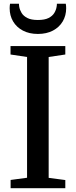

<svg xmlns="http://www.w3.org/2000/svg" viewBox="-20 -984 396 1004"><path d="M121.5 -54.5V-686L35 -699V-743H321.5V-699L234.5 -686V-54L321.5 -42.5V0H35.5V-43ZM178 -806.5Q133 -806.5 99.8 -824Q66.5 -841.5 48.5 -872Q30.5 -902.5 30.5 -941Q30.5 -947.5 31 -953.2Q31.5 -959 32.5 -964.5H79Q79 -961.5 79.5 -957.2Q80 -953 80.5 -948.5Q83.5 -932 93 -916.2Q102.5 -900.5 122.8 -890Q143 -879.5 178 -879.5Q213.5 -879.5 233.8 -889.8Q254 -900 263.8 -916Q273.5 -932 276 -948.5Q277 -953 277.2 -957.2Q277.5 -961.5 277.5 -964.5H324Q325 -959 325.5 -953.2Q326 -947.5 326 -941Q326 -902.5 308 -872Q290 -841.5 256.8 -824Q223.5 -806.5 178 -806.5Z"/></svg>

Font: Merriweather 48pt Medium
Style: Regular
Weight: 500
Version: Version 2.100